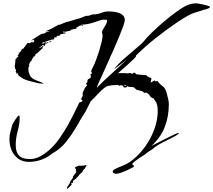

<svg xmlns="http://www.w3.org/2000/svg" viewBox="-20 -893 1289 1160"><path d="M680 157Q675 157 668 153.5Q661 150 661 144Q661 134 678.5 126.5Q696 119 704 115Q726 107 745 97Q764 87 780 74Q822 41 857 -7.5Q892 -56 912.5 -112.5Q933 -169 933 -222Q933 -248 927.5 -264.5Q922 -281 905 -301L902 -300Q888 -306 882 -321Q878 -325 873 -328Q868 -331 863 -334Q857 -332 856 -332Q850 -332 848 -335Q846 -339 842 -340Q842 -341 833 -343.5Q824 -346 815.5 -348Q807 -350 806 -350Q804 -351 798 -357L790 -365Q787 -366 776.5 -367Q766 -368 762 -368Q758 -368 760 -366Q756 -372 751 -372Q748 -371 744 -367Q741 -364 736 -364Q728 -364 724 -371Q720 -378 712 -378Q708 -378 706 -377Q702 -375 700 -375Q694 -375 696 -380H688Q677 -380 654 -377.5Q631 -375 621 -369Q608 -361 594.5 -348.5Q581 -336 571 -325Q566 -319 560.5 -313.5Q555 -308 550 -303L528 -281L507 -239Q497 -217 483 -197Q478 -189 473 -181Q468 -173 463 -165Q459 -157 454 -148Q449 -139 444 -131Q416 -83 380 -37Q344 9 294 35Q291 35 293 37Q231 85 154 85Q117 85 90.5 66Q64 47 50.5 15.5Q37 -16 37 -52Q37 -75 43 -97L55 -141Q56 -142 63.5 -155.5Q71 -169 80.5 -182Q90 -195 94 -195Q98 -195 98.5 -189.5Q99 -184 99 -182Q99 -144 87 -101.5Q75 -59 75 -17Q75 26 95 47Q115 68 159 68Q195 68 226 50Q258 32 288 3.5Q318 -25 343 -62Q356 -81 367.5 -99.5Q379 -118 390 -137Q402 -158 415 -183.5Q428 -209 439.5 -233Q451 -257 459 -273Q459 -274 469 -277Q478 -279 478 -285Q478 -288 475 -289Q471 -290 471 -294Q471 -299 474 -304.5Q477 -310 480 -313V-319Q479 -321 479 -325Q479 -335 485 -345Q490 -356 494 -363Q495 -365 501 -371Q506 -376 506 -378Q506 -382 503 -383Q499 -384 499 -387Q499 -388 503 -391Q505 -393 505.5 -394Q506 -395 507 -396Q509 -400 508 -403Q507 -405 509 -409Q512 -416 521 -419Q529 -421 529 -431Q529 -438 526 -442Q528 -446 532 -447Q535 -449 535 -453Q535 -454 533 -458Q531 -462 531 -462V-465L540 -485Q542 -490 545 -495Q548 -500 550 -505Q556 -519 564.5 -542Q573 -565 581 -591.5Q589 -618 594.5 -642Q600 -666 600 -681Q600 -684 598 -690Q596 -694 596 -698Q596 -705 604 -718Q612 -731 619.5 -744.5Q627 -758 627 -766Q627 -767 625 -773Q623 -773 620 -773Q617 -773 615 -774H603Q593 -774 578 -768Q562 -762 551 -759Q531 -752 511 -748Q491 -744 469 -744L480 -742V-737L479 -736Q473 -736 477 -738Q479 -740 474 -740Q464 -740 456 -735Q452 -732 448 -729.5Q444 -727 440 -725L443 -720Q439 -720 424 -717Q409 -714 405 -710L410 -709L369 -700V-704L362 -702V-699L366 -700Q361 -697 361 -696H362Q362 -695 363 -695Q368 -695 367 -696Q366 -697 370 -697Q375 -697 378 -692Q374 -691 362 -689Q350 -686 346 -687L344 -682L345 -680L327 -675L321 -677Q323 -671 323 -670Q323 -666 319 -667H313Q306 -667 306 -664Q306 -662 307.5 -660.5Q309 -659 310 -658L295 -652V-655Q295 -659 296 -658Q297 -657 297 -661H296L289 -649L285 -650Q286 -651 288 -651Q289 -651 289 -653L243 -637Q242 -638 240 -638Q236 -638 236 -632V-630Q238 -628 240 -628L242 -629Q243 -634 246.5 -635Q250 -636 255 -636L253 -639L263 -638L253 -632L254 -629H256L267 -637L266 -640L274 -637L253 -625L251 -616L238 -621L218 -605L219 -603L221 -602V-603L240 -616L242 -613Q239 -610 238 -608Q237 -606 234 -603L240 -605L202 -569H198L188 -551L184 -552L169 -527L174 -525Q172 -525 169 -524Q167 -523 166 -522.5Q165 -522 164 -522L154 -500L157 -499L154 -485L151 -490V-489L153 -451H154L153 -461L154 -460Q158 -436 170.5 -424.5Q183 -413 202 -406.5Q221 -400 242 -390L243 -389Q243 -388 240 -388H237Q223 -388 210.5 -390.5Q198 -393 184 -397Q160 -403 145 -407.5Q130 -412 117 -419.5Q104 -427 84 -443Q85 -443 87 -441Q89 -439 90 -439Q91 -439 91 -440Q91 -442 88.5 -446.5Q86 -451 83 -451Q82 -451 83 -448Q85 -445 83 -445Q82 -445 82 -446Q81 -448 80 -450.5Q79 -453 78 -455Q77 -457 76 -459Q75 -461 74 -463H76L77 -464V-465Q77 -468 76 -471.5Q75 -475 74 -478V-476Q73 -475 73 -474H72L68 -496H70L74 -536H76L75 -539L76 -538Q82 -538 81 -545Q83 -547 87 -548Q91 -549 91 -551Q91 -552 90 -552L87 -557Q85 -559 85 -560L89 -559L95 -571Q97 -573 94 -573Q93 -572 91 -574L98 -575Q104 -579 108 -588Q112 -597 117 -599L119 -597L148 -635Q150 -633 152 -633Q154 -633 155 -634L158 -636V-635L155 -632V-630L176 -641L177 -635Q182 -635 184 -640Q185 -642 186 -644.5Q187 -647 188 -648H183L186 -651Q188 -653 186 -654L170 -648V-650L198 -668Q209 -675 222 -683Q235 -691 248 -690V-691Q254 -696 261.5 -699Q269 -702 277 -704V-706H275L254 -703L279 -715L280 -714L335 -744H338Q339 -743 340 -743Q340 -743 351.5 -748Q363 -753 375 -757.5Q387 -762 387 -762L389 -761L438 -776L460 -782Q465 -784 470.5 -786Q476 -788 481 -790Q486 -792 491 -794Q496 -796 501 -798L502 -797H504Q516 -797 525 -801Q535 -806 545 -806Q569 -806 591 -815Q614 -824 637 -824Q657 -824 679.5 -820Q702 -816 718 -804.5Q734 -793 734 -772Q734 -763 725 -736Q715 -709 700 -672Q685 -635 667 -594Q657 -573 648 -553Q639 -533 631 -514Q617 -482 601.5 -448.5Q586 -415 580 -401Q576 -392 572 -383Q568 -374 566 -365V-363Q568 -365 571 -368Q574 -371 576 -374Q580 -379 597.5 -395.5Q615 -412 635 -430.5Q655 -449 666 -459Q677 -469 695 -485Q713 -501 728 -516Q743 -531 744 -535Q741 -530 726 -517.5Q711 -505 694 -493Q677 -481 669 -474Q692 -506 734.5 -542.5Q777 -579 814 -611Q819 -615 823.5 -619Q828 -623 833 -627Q843 -636 850 -645Q866 -666 898.5 -697.5Q931 -729 970 -762Q1009 -795 1045.5 -821.5Q1082 -848 1105 -859Q1118 -865 1134 -869Q1150 -873 1164 -873Q1166 -873 1179.5 -871Q1193 -869 1209 -865.5Q1225 -862 1237 -858Q1249 -854 1249 -850Q1249 -847 1241 -843Q1233 -839 1224 -836.5Q1215 -834 1212 -834Q1182 -825 1154 -815.5Q1126 -806 1100 -789Q1093 -785 1087 -781.5Q1081 -778 1075 -774Q1068 -770 1062 -766Q1056 -762 1050 -758Q984 -713 921.5 -663.5Q859 -614 802 -558V-554Q802 -550 786.5 -535Q771 -520 750 -501Q729 -482 712 -467.5Q695 -453 692 -450Q696 -451 700 -451Q704 -451 708 -451H739Q743 -450 746.5 -450Q750 -450 754 -450Q757 -451 759.5 -451.5Q762 -452 764 -452Q769 -452 774 -448H781Q787 -454 794 -454Q795 -454 797 -452L802 -445Q814 -443 826 -441.5Q838 -440 851 -440Q862 -440 866 -437Q868 -435 870.5 -432.5Q873 -430 877 -428Q881 -424 888 -424Q894 -422 895 -416L889 -395Q894 -395 903 -401Q911 -407 915 -407L916 -404L922 -400L926 -403Q927 -404 930 -404Q931 -404 933 -402Q945 -385 959 -375Q973 -366 980 -350Q984 -342 988.5 -325.5Q993 -309 996.5 -292.5Q1000 -276 1000 -266V-263Q1000 -189 975.5 -126Q951 -63 895 -11Q897 -12 913 -20.5Q929 -29 952 -40.5Q975 -52 998 -63.5Q1021 -75 1037.5 -82.5Q1054 -90 1058 -90Q1060 -90 1060 -88Q1060 -84 1049 -78Q1040 -71 1035 -69Q1020 -61 995.5 -49Q971 -37 949 -25Q927 -13 917 -5Q907 5 894 13Q887 17 881 21Q875 25 869 29L860 37Q858 39 855 40.5Q852 42 850 44Q848 45 837 52Q826 59 812.5 68.5Q799 78 789 86.5Q779 95 779 98Q779 102 784 104Q789 106 789 111Q789 114 787 116Q776 122 755.5 132Q735 142 714 149.5Q693 157 680 157ZM278 -638Q277 -638 276 -639L283 -644L290 -642Q287 -638 281 -638ZM737 -374Q738 -375 739.5 -375Q741 -375 742 -376Q743 -377 744 -377Q745 -377 746 -378L724 -381Q727 -379 731 -377Q736 -376 737 -374ZM386 247Q382 247 384.5 241Q387 235 400 216Q402 213 402.5 210Q403 207 404 204Q408 199 412 192.5Q416 186 420 182Q422 180 421 179Q420 178 420 176Q422 171 429 162.5Q436 154 441 147Q442 144 439.5 142Q437 140 438 136Q442 131 437 127Q432 123 433 119Q434 117 441.5 114Q449 111 450 110Q452 110 455 108.5Q458 107 463 108Q472 109 478 108Q484 107 491 106Q498 104 502 105Q504 106 502 108.5Q500 111 499 113Q498 115 497.5 117Q497 119 495 121Q491 128 489 128.5Q487 129 482 136Q481 138 479.5 142Q478 146 475 148L465 157L459 163Q458 164 458 164.5Q458 165 456 167Q448 178 443 181Q443 181 439 187Q434 189 432 191.5Q430 194 426 196Q422 197 420 203Q418 204 420.5 203.5Q423 203 422 205Q422 205 422 207.5Q422 210 420 212Q419 213 418 211.5Q417 210 416 211Q415 210 414.5 211.5Q414 213 412 213Q405 220 410 218Q415 216 414 217Q415 221 409.5 226.5Q404 232 402 234Q393 245 386 247Z"/></svg>

Font: Water Brush
Style: Regular
Weight: 400
Designer: Robert E. Leuschke
Foundry: Robert E. Leuschke
Version: Version 1.010; ttfautohint (v1.8.4.7-5d5b)